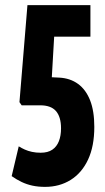

<svg xmlns="http://www.w3.org/2000/svg" viewBox="-20 -720 409 750"><path d="M25.6 -32 53.2 -148.4Q64 -141.6 76.6 -135.9Q89.2 -130.2 104.8 -126.8Q120.4 -123.4 138.8 -123.4Q167 -123.4 184.4 -135.3Q201.8 -147.2 210.1 -168.6Q218.4 -190 218.4 -218.6Q218.4 -241.4 213.3 -258.4Q208.2 -275.4 198.2 -286.6Q188.2 -297.8 172.9 -303.2Q157.6 -308.6 137.8 -308.6H64.6L56 -321L87.2 -700H333.2V-576.8H191.6L182.4 -418.2L212 -416.8Q254.4 -414.4 284.9 -392.2Q315.4 -370 331.9 -328.3Q348.4 -286.6 348.4 -224.2Q348.4 -149 324.1 -96.8Q299.8 -44.6 256.2 -17.3Q212.6 10 156 10Q129.2 10 106.9 5.2Q84.6 0.4 64.8 -9Q45 -18.4 25.6 -32Z"/></svg>

Font: Georama ExtraCondensed Thin
Style: Regular
Weight: 100
Width: 2
Designer: Jean-Baptiste Levee
Foundry: Production Type
Version: Version 1.001